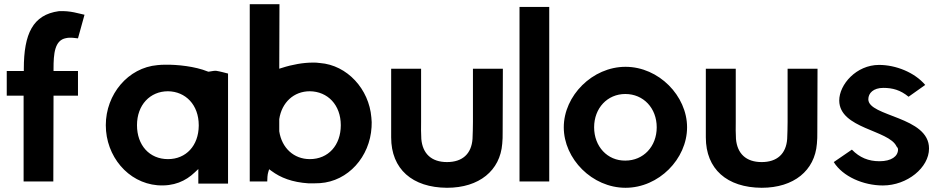

<svg xmlns="http://www.w3.org/2000/svg" viewBox="-20 -881 4467 911"><path d="M12 -427H92V-20H233L234 -427H350V-544H234V-554C234 -626 239 -690 293 -700C316 -705 336 -700 350 -699L381 -811C355 -816 315 -831 259 -828C136 -811 93 -721 93 -554V-544H12Z M482 -287C482 -140 587 -14 727 -2C805 4 861 -22 904 -63L921 -79V-10H1062V-532C1046 -536 1025 -542 1006 -545C1001 -546 988 -544 971 -541H968L965 -542C906 -566 821 -575 763 -574C749 -574 738 -573 727 -572C588 -560 482 -434 482 -287ZM630 -287C630 -383 692 -448 777 -448C861 -447 923 -383 923 -287V-284C922 -190 863 -126 777 -126C689 -126 630 -192 630 -287Z M1165 -20H1248C1248 -31 1249 -54 1253 -65L1257 -78L1268 -70C1311 -38 1366 -16 1445 -11C1461 -11 1480 -11 1498 -12C1632 -21 1735 -137 1743 -278C1744 -294 1744 -309 1742 -324C1731 -458 1628 -572 1498 -582H1497C1487 -584 1476 -584 1464 -584C1420 -584 1367 -575 1318 -559L1305 -555L1306 -861H1165ZM1305 -258V-316C1317 -395 1374 -448 1450 -448C1535 -447 1597 -383 1597 -287C1597 -192 1538 -126 1450 -126C1374 -126 1317 -179 1305 -258Z M1836 -229C1836 -79 1936 9 2101 10C2254 10 2353 -72 2363 -199C2365 -217 2365 -234 2365 -254L2366 -555H2224V-303C2224 -275 2223 -247 2222 -222C2217 -151 2174 -112 2101 -112C2027 -112 1985 -152 1979 -222V-223C1978 -248 1977 -275 1978 -303V-555H1836Z M2445 -20H2586V-848H2445Z M2655 -277C2655 -127 2790 10 2948 10C3106 10 3240 -127 3240 -277C3240 -426 3106 -564 2948 -564C2791 -564 2655 -427 2655 -277ZM2799 -277C2799 -368 2862 -435 2947 -435C3033 -435 3096 -368 3096 -277C3096 -186 3033 -119 2947 -119C2862 -118 2799 -186 2799 -277Z M3329 -229C3329 -79 3429 9 3594 10C3747 10 3846 -72 3856 -199C3858 -217 3858 -234 3858 -254L3859 -555H3717V-303C3717 -275 3716 -247 3715 -222C3710 -151 3667 -112 3594 -112C3520 -112 3478 -152 3472 -222V-223C3471 -248 3470 -275 3471 -303V-555H3329Z M3936 -112C3979 -43 4077 -1 4169 -1C4285 -1 4388 -86 4388 -176C4389 -329 4100 -327 4100 -410C4100 -439 4124 -464 4171 -464C4215 -464 4252 -454 4291 -422L4370 -478C4319 -538 4230 -573 4151 -573C4043 -573 3962 -480 3962 -404C3963 -270 4198 -265 4234 -186C4237 -183 4241 -178 4241 -172C4241 -139 4209 -116 4153 -116C4101 -116 4059 -133 4022 -171Z"/></svg>

Font: Rabbid Highway Sign IV
Style: Obl
Weight: 400
Foundry: Cannot Into Space Fonts
Version: Version 0.277